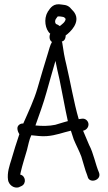

<svg xmlns="http://www.w3.org/2000/svg" viewBox="-20 -831 497 883"><path d="M234 -737C234 -740 240 -749 245 -755C249 -757 269 -754 274 -752C275 -752 280 -747 282 -744C280 -729 267 -721 255 -711C250 -715 243 -719 237 -721C234 -729 232 -729 234 -734ZM282 -668C303 -683 351 -728 323 -772C320 -777 316 -781 312 -785C298 -803 288 -808 264 -810C226 -817 213 -797 199 -776V-775C180 -744 188 -695 211 -676C206 -665 206 -646 219 -638C210 -623 206 -604 200 -585C184 -533 168 -480 152 -424C137 -372 110 -315 87 -263C74 -264 60 -255 60 -241C60 -231 64 -222 69 -214C56 -176 43 -134 32 -96C24 -70 12 -37 17 -3C20 17 42 38 68 30L69 29L78 25C103 14 98 -23 73 -28C73 -30 74 -35 75 -38C83 -73 94 -106 104 -141C110 -163 114 -189 124 -209C146 -207 170 -203 195 -205C237 -208 270 -222 306 -230C310 -217 315 -202 319 -190C331 -161 344 -138 354 -111C359 -97 373 -43 380 -28L383 -19C390 16 450 -2 435 -38C419 -75 410 -127 390 -164L362 -230H363C376 -233 387 -244 387 -259C387 -273 374 -288 356 -285L342 -283C319 -362 304 -454 285 -534C277 -566 271 -599 267 -630V-631C266 -634 266 -638 264 -640C275 -642 282 -652 282 -668ZM292 -274C287 -273 280 -271 274 -269L234 -257C206 -251 173 -251 143 -254C160 -302 180 -356 194 -407C208 -456 221 -504 235 -551C241 -523 246 -496 254 -464C267 -402 278 -337 292 -274Z"/></svg>

Font: Stray Cat
Style: BdCn
Weight: 700
Version: Version 1.0